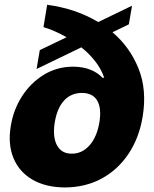

<svg xmlns="http://www.w3.org/2000/svg" viewBox="-20 -784 653 815"><path d="M526.9 -680.7 457.5 -647Q531.2 -584.5 567.9 -493.4Q604.5 -402.3 585.4 -288.1Q570.8 -199.2 525.9 -131.6Q481 -64 412.1 -26.4Q343.3 11.2 255.4 11.7Q174.3 11.2 118.2 -21.2Q62 -53.7 37.4 -112.5Q12.7 -171.4 25.9 -250Q37.1 -318.8 73.7 -375.7Q110.4 -432.6 166.3 -466.8Q222.2 -501 291.5 -501Q333 -500.5 364 -488Q395 -475.6 414.6 -454.1H422.4Q409.2 -492.2 383.5 -524.7Q357.9 -557.1 325.2 -583L135.3 -491.2L148.9 -571.3L262.7 -626Q237.8 -640.1 212.6 -651.1Q187.5 -662.1 164.6 -668.9L180.2 -763.7Q301.3 -747.6 397 -690.4L540.5 -759.8ZM284.7 -131.8Q327.6 -131.3 359.4 -166.3Q391.1 -201.2 401.9 -264.6Q411.6 -324.2 392.8 -356.7Q374 -389.2 327.6 -389.6Q280.8 -389.2 251.5 -356.7Q222.2 -324.2 212.4 -264.6Q202.6 -202.1 222.2 -166.7Q241.7 -131.3 284.7 -131.8Z"/></svg>

Font: Inter Black
Style: Italic
Weight: 900
Italic angle: -9.39999°
Designer: Rasmus Andersson
Foundry: rsms
Version: Version 4.000;git-a52131595